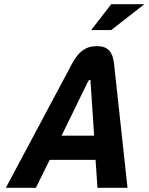

<svg xmlns="http://www.w3.org/2000/svg" viewBox="-20 -900 712 920"><path d="M327 -598 8 0H152L218 -134H438L447 0H591L526 -599C519 -654 495 -679 444 -679C390 -679 356 -651 327 -598ZM275 -250 400 -506C404 -514 407 -517 410 -517C414 -517 415 -513 414 -506L431 -250ZM417 -756H513L672 -880H513Z"/></svg>

Font: LT Wave Mono Bold
Style: Italic
Weight: 700
Designer: Daniel Lyons
Version: Version 2.5 (Glyphs App)